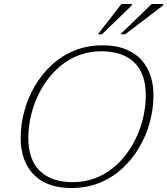

<svg xmlns="http://www.w3.org/2000/svg" viewBox="-20 -936 842 966"><path d="M122.5 -242Q122.5 -132.5 180.8 -76Q239 -19.5 346 -19.5Q404.5 -19.5 454.2 -37.8Q504 -56 544.8 -88Q585.5 -120 617 -162.5Q648.5 -205 670 -253.8Q691.5 -302.5 702.5 -354.2Q713.5 -406 713.5 -456Q713.5 -566 655.5 -622Q597.5 -678 490 -678Q432 -678 382 -660Q332 -642 291.2 -609.8Q250.5 -577.5 219 -535.2Q187.5 -493 166 -444Q144.5 -395 133.5 -343.8Q122.5 -292.5 122.5 -242ZM752 -456Q752 -389 734 -322Q716 -255 681.2 -195.5Q646.5 -136 596.5 -89.5Q546.5 -43 481.8 -16.5Q417 10 339.5 10Q255.5 10 198.5 -21.2Q141.5 -52.5 112.8 -109.2Q84 -166 84 -241.5Q84 -309 102 -376Q120 -443 154.8 -502.5Q189.5 -562 239.5 -608.5Q289.5 -655 354.2 -681.5Q419 -708 496.5 -708Q580.5 -708 637.5 -676.5Q694.5 -645 723.2 -588.5Q752 -532 752 -456ZM585.5 -763.5 743.5 -916H802L799.5 -908L610 -763.5ZM472.5 -763.5 591 -916H644.5L642 -908L493 -763.5Z"/></svg>

Font: Newsreader 9pt ExtraLight
Style: Italic
Weight: 250
Italic angle: -17°
Designer: Hugues Gentile
Foundry: Production Type
Version: Version 1.003